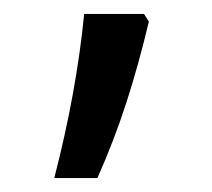

<svg xmlns="http://www.w3.org/2000/svg" viewBox="-20 -137 305 276"><path d="M187 -117 194 -106Q179 -43 161.5 11Q144 65 120 119H58Q90 -5 101 -117Z"/></svg>

Font: Noto Sans Bengali ExtraCondensed
Style: Regular
Weight: 400
Width: 2
Designer: Jelle Bosma - Monotype Design Team
Foundry: Monotype Imaging Inc.
Version: Version 2.003